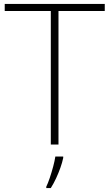

<svg xmlns="http://www.w3.org/2000/svg" viewBox="-20 -734 555 975"><path d="M238 0V-678H4V-714H512V-678H277V0ZM301 68Q296 92 286.5 118.5Q277 145 265 171Q253 197 238 221H215V214Q223 198 232.5 170Q242 142 250 112Q258 82 261 61H301Z"/></svg>

Font: Noto Sans Symbols ExtraLight
Style: Regular
Weight: 250
Version: Version 2.002